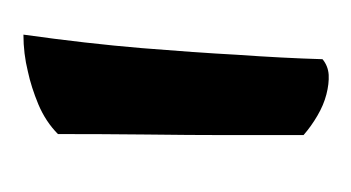

<svg xmlns="http://www.w3.org/2000/svg" viewBox="-90 -616 307 168"><g transform="rotate(-90 64.0 -531.5)"><path d="M30.3 -488.3Q30.3 -519.5 30.8 -557.6Q31.2 -595.7 31.2 -634.8Q42 -645.5 57.1 -651.9Q72.3 -658.2 85.9 -661.1Q101.6 -665 118.2 -665Q110.4 -609.4 106.4 -561.5Q102.5 -513.7 100.6 -478.5Q97.7 -437.5 96.7 -403.3Q90.8 -398.4 83 -397.9Q75.2 -397.5 65.9 -399.9Q56.6 -402.3 47.4 -407.7Q38.1 -413.1 30.3 -419.9Z"/></g></svg>

Font: BKP Parklife Text
Style: Regular
Weight: 400
Designer: Font Diner, Inc.; LA MECHKY PLUS GmbH
Foundry: Font Diner, Inc.; LA MECHKY PLUS GmbH
Version: Version 1.007